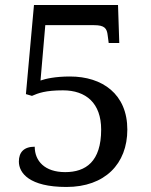

<svg xmlns="http://www.w3.org/2000/svg" viewBox="-20 -733 599 763"><path d="M244 10C397 10 486 -82 486 -218C486 -359 387 -429 258 -429C199 -429 161 -420 141 -413L160 -633H354C396 -633 405 -620 408 -592L412 -562H454L449 -713H115L83 -359L107 -352C132 -363 161 -374 230 -374C322 -374 382 -323 382 -218C382 -91 321 -49 239 -49C158 -49 118 -93 118 -150C75 -150 55 -128 55 -91C55 -46 96 10 244 10Z"/></svg>

Font: Noto Serif Thai
Style: Regular
Weight: 400
Designer: Monotype Design Team
Foundry: Monotype Imaging Inc.
Version: Version 1.901